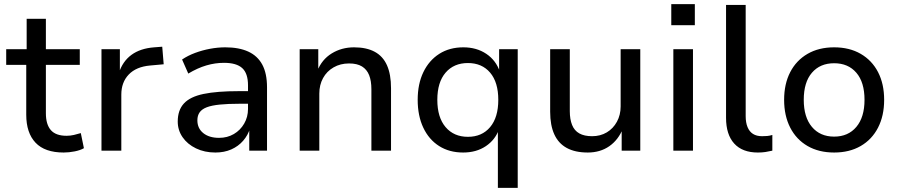

<svg xmlns="http://www.w3.org/2000/svg" viewBox="-20 -729 4349 929"><path d="M288 9Q197 9 152 -38.5Q107 -86 107 -174V-415H10V-491H109V-638H202V-491H366V-415H202V-181Q202 -127 226 -99.5Q250 -72 302 -72Q320 -72 337.5 -76Q355 -80 371 -85L386 -12Q369 -2 341.5 3.5Q314 9 288 9Z M471 0V-491H560V-375H555Q573 -432 616 -463.5Q659 -495 726 -500L765 -503L772 -418L706 -412Q639 -406 603 -368.5Q567 -331 567 -271V0Z M1022 9Q970 9 928.5 -11Q887 -31 863.5 -65Q840 -99 840 -141Q840 -196 870 -228.5Q900 -261 965 -274.5Q1030 -288 1136 -288H1195V-227H1139Q1083 -227 1043.5 -223Q1004 -219 980.5 -210Q957 -201 946 -185.5Q935 -170 935 -147Q935 -108 963.5 -85Q992 -62 1040 -62Q1080 -62 1111.5 -80.5Q1143 -99 1161.5 -131Q1180 -163 1180 -202V-316Q1180 -374 1152 -399.5Q1124 -425 1064 -425Q1021 -425 978.5 -412.5Q936 -400 891 -373L861 -441Q889 -460 924 -473Q959 -486 996.5 -493Q1034 -500 1070 -500Q1136 -500 1181 -479.5Q1226 -459 1249 -416.5Q1272 -374 1272 -306V0H1186V-109H1190Q1180 -75 1156.5 -48Q1133 -21 1099 -6Q1065 9 1022 9Z M1430 0V-491H1520V-385H1515Q1537 -441 1585 -470.5Q1633 -500 1693 -500Q1753 -500 1793 -478.5Q1833 -457 1852.5 -413Q1872 -369 1872 -302V0H1777V-297Q1777 -338 1766 -365.5Q1755 -393 1731.5 -407.5Q1708 -422 1669 -422Q1627 -422 1594 -403Q1561 -384 1543 -351Q1525 -318 1525 -276V0Z M2389 180V-105H2395Q2377 -53 2331 -22Q2285 9 2221 9Q2154 9 2104.5 -22.5Q2055 -54 2028 -111.5Q2001 -169 2001 -246Q2001 -323 2028.5 -380Q2056 -437 2105.5 -468.5Q2155 -500 2222 -500Q2286 -500 2333 -468.5Q2380 -437 2399 -381H2395V-491H2485V180ZM2244 -67Q2312 -67 2351.5 -114Q2391 -161 2391 -246Q2391 -331 2351.5 -377.5Q2312 -424 2244 -424Q2176 -424 2136 -377.5Q2096 -331 2096 -246Q2096 -161 2136 -114Q2176 -67 2244 -67Z M2824 9Q2763 9 2722.5 -13Q2682 -35 2662 -79Q2642 -123 2642 -188V-491H2737V-191Q2737 -152 2748 -124.5Q2759 -97 2783 -83.5Q2807 -70 2845 -70Q2885 -70 2916 -88.5Q2947 -107 2965 -140Q2983 -173 2983 -214V-491H3078V0H2988V-109H2995Q2972 -52 2928 -21.5Q2884 9 2824 9Z M3228 -607V-709H3342V-607ZM3238 0V-491H3333V0Z M3647 9Q3572 9 3532.5 -34.5Q3493 -78 3493 -159V-705H3588V-167Q3588 -136 3597 -114Q3606 -92 3623.5 -81Q3641 -70 3667 -70Q3680 -70 3692 -71Q3704 -72 3717 -76V0Q3700 4 3683.5 6.5Q3667 9 3647 9Z M4016 9Q3942 9 3887.5 -22.5Q3833 -54 3803.5 -111.5Q3774 -169 3774 -246Q3774 -323 3803.5 -380Q3833 -437 3887.5 -468.5Q3942 -500 4016 -500Q4090 -500 4144.5 -468.5Q4199 -437 4228.5 -380Q4258 -323 4258 -246Q4258 -169 4228.5 -111.5Q4199 -54 4144.5 -22.5Q4090 9 4016 9ZM4016 -68Q4084 -68 4123.5 -115Q4163 -162 4163 -246Q4163 -331 4123.5 -377Q4084 -423 4016 -423Q3948 -423 3908.5 -377Q3869 -331 3869 -246Q3869 -162 3908.5 -115Q3948 -68 4016 -68Z"/></svg>

Font: Nunito Sans 12pt ExtraLight 10pt Medium
Style: Regular
Weight: 500
Version: Version 3.101;gftools[0.9.27]